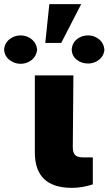

<svg xmlns="http://www.w3.org/2000/svg" viewBox="-104 -915 531 941"><path d="M248.6 5.7Q68.2 5.7 66.8 -164.8V-545.5H255.7L252.8 -194.6Q252.8 -180.8 255.5 -171Q258.2 -161.2 264.4 -155Q270.6 -148.8 280.9 -146.1Q291.2 -143.5 306.8 -143.5H350.9V-11.4Q298.7 5.7 248.6 5.7ZM196 -704.5H117.9L137.8 -894.9H294ZM-2.8 -602.3Q-33.7 -602.3 -57.5 -621.4Q-82.4 -640.6 -83.8 -671.9Q-81.3 -704.2 -56.8 -723Q-33 -741.5 -2.8 -741.5Q27 -741.5 50.8 -723Q74.2 -704.5 78.1 -671.9Q74.2 -639.2 50.8 -620.7Q27 -602.3 -2.8 -602.3ZM328.1 -603.7Q295.1 -603.7 272 -622.2Q248.6 -641 247.2 -671.9Q250 -704.5 273.1 -723Q296.2 -741.5 328.1 -741.5Q356.9 -741.5 380.3 -723.4Q404.1 -705.3 407.7 -671.9Q405.2 -641 381.4 -622.2Q358.3 -603.7 328.1 -603.7Z"/></svg>

Font: Linik Sans Black
Style: Regular
Weight: 900
Designer: Fonts by Rasmus Andersson / Changes by Cristiano Sobral with parts from Marc Monis
Foundry: rsms
Version: Version 3.020; ttfautohint (v1.6)